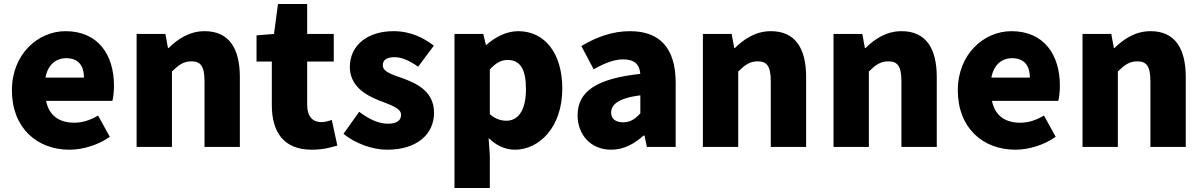

<svg xmlns="http://www.w3.org/2000/svg" viewBox="-20 -740 6058 967"><path d="M330 14C396 14 474 -9 533 -51L474 -158C433 -134 395 -122 354 -122C282 -122 228 -154 212 -232H546C550 -246 554 -277 554 -309C554 -464 474 -583 310 -583C173 -583 40 -469 40 -285C40 -96 166 14 330 14ZM209 -349C221 -416 264 -447 313 -447C378 -447 403 -405 403 -349Z M668 0H846V-380C880 -413 904 -431 944 -431C989 -431 1010 -409 1010 -330V0H1188V-352C1188 -494 1135 -583 1011 -583C934 -583 876 -544 829 -498H826L813 -569H668Z M1550 14C1608 14 1649 2 1679 -7L1651 -136C1637 -131 1617 -125 1599 -125C1557 -125 1527 -150 1527 -213V-430H1661V-569H1527V-720H1380L1360 -569L1272 -562V-430H1349V-211C1349 -77 1407 14 1550 14Z M1929 14C2084 14 2166 -67 2166 -172C2166 -275 2087 -316 2016 -343C1957 -364 1908 -377 1908 -411C1908 -438 1927 -452 1968 -452C2005 -452 2045 -433 2086 -404L2165 -510C2117 -547 2051 -583 1962 -583C1829 -583 1742 -510 1742 -403C1742 -308 1819 -262 1887 -235C1945 -212 2000 -196 2000 -162C2000 -134 1980 -117 1933 -117C1888 -117 1841 -138 1789 -177L1710 -66C1768 -18 1855 14 1929 14Z M2269 207H2447V44L2441 -45C2479 -7 2525 14 2573 14C2695 14 2812 -98 2812 -294C2812 -469 2726 -583 2590 -583C2531 -583 2475 -554 2430 -514H2427L2414 -569H2269ZM2531 -132C2504 -132 2475 -140 2447 -165V-390C2477 -423 2504 -438 2537 -438C2600 -438 2629 -391 2629 -291C2629 -177 2585 -132 2531 -132Z M3058 14C3121 14 3174 -15 3221 -57H3226L3238 0H3383V-323C3383 -501 3300 -583 3153 -583C3064 -583 2983 -553 2908 -508L2970 -391C3027 -423 3074 -441 3119 -441C3177 -441 3201 -414 3205 -368C2983 -344 2889 -279 2889 -159C2889 -64 2953 14 3058 14ZM3119 -124C3082 -124 3058 -140 3058 -173C3058 -213 3094 -246 3205 -260V-169C3179 -141 3155 -124 3119 -124Z M3520 0H3698V-380C3732 -413 3756 -431 3796 -431C3841 -431 3862 -409 3862 -330V0H4040V-352C4040 -494 3987 -583 3863 -583C3786 -583 3728 -544 3681 -498H3678L3665 -569H3520Z M4178 0H4356V-380C4390 -413 4414 -431 4454 -431C4499 -431 4520 -409 4520 -330V0H4698V-352C4698 -494 4645 -583 4521 -583C4444 -583 4386 -544 4339 -498H4336L4323 -569H4178Z M5094 14C5160 14 5238 -9 5297 -51L5238 -158C5197 -134 5159 -122 5118 -122C5046 -122 4992 -154 4976 -232H5310C5314 -246 5318 -277 5318 -309C5318 -464 5238 -583 5074 -583C4937 -583 4804 -469 4804 -285C4804 -96 4930 14 5094 14ZM4973 -349C4985 -416 5028 -447 5077 -447C5142 -447 5167 -405 5167 -349Z M5432 0H5610V-380C5644 -413 5668 -431 5708 -431C5753 -431 5774 -409 5774 -330V0H5952V-352C5952 -494 5899 -583 5775 -583C5698 -583 5640 -544 5593 -498H5590L5577 -569H5432Z"/></svg>

Font: Noto Sans JP Black
Style: Regular
Weight: 900
Designer: Ryoko NISHIZUKA  (kana, bopomofo & ideographs); Paul D. Hunt (Latin, Greek & Cyrillic); Sandoll Communications , Soo-you
Foundry: Adobe
Version: Version 2.002;hotconv 1.0.116;makeotfexe 2.5.65601